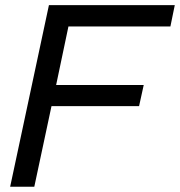

<svg xmlns="http://www.w3.org/2000/svg" viewBox="-20 -710 685 730"><path d="M240.2 -609.4 193.4 -386.7H526.4L508.8 -306.6H175.8L110.4 0H18.6L166 -690.4H644.5L627.9 -609.4Z"/></svg>

Font: Dinish Expanded
Style: Italic
Weight: 400
Width: 7
Italic angle: -12°
Designer: Charles Nix
Foundry: Playbeing
Version: Version 2.005; ttfautohint (v1.8.3)